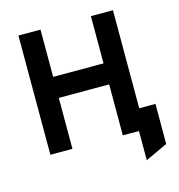

<svg xmlns="http://www.w3.org/2000/svg" viewBox="-124 -809 1015 1089"><g transform="rotate(-15 383.5 -264.5)"><path d="M603.2 171.4V0H551.2V-124.2H733.4V111ZM83 0V-700H212.6V-422.6H508.4V-700H638V0H508.4V-299.2H212.6V0Z"/></g></svg>

Font: Overpass
Style: Regular
Weight: 400
Designer: Delve Withrington, Dave Bailey, Thomas Jockin
Foundry: Delve Fonts LLC
Version: Version 4.000